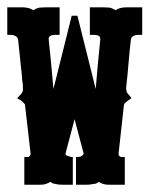

<svg xmlns="http://www.w3.org/2000/svg" viewBox="-20 -508 455 528"><path d="M0 -412.1V-464.8V-487.8H43Q59.1 -487.8 71.8 -480Q78.1 -484.4 86.9 -486.8Q97.7 -487.8 106 -487.8H144V-412.1H132.8Q119.6 -412.1 116.2 -407.2Q113.8 -406.2 113.8 -400.9Q119.1 -352.1 127 -263.2Q136.7 -301.8 177.2 -464.8H192.9Q194.8 -456.5 243.2 -263.2Q248 -324.2 255.9 -400.9Q255.9 -405.3 253.9 -407.2Q251 -412.1 236.8 -412.1H227.1V-487.8H263.2Q271.5 -487.8 283.2 -486.8Q290.5 -484.4 297.9 -480Q309.1 -487.8 327.1 -487.8H371.1V-412.1H358.9Q353 -412.1 347.2 -409.2Q340.3 -405.8 339.8 -397.9Q336.4 -369.6 333 -329.1Q330.1 -293.9 329.1 -288.1Q328.6 -279.8 327.1 -269V-263.2V-262.2Q327.6 -261.2 327.9 -259.3Q328.1 -257.3 328.1 -255.9Q330.1 -251 337.9 -243.2Q338.9 -240.7 341.8 -237.8Q340.8 -237.8 336.9 -234.9Q326.2 -227.5 323.2 -224.1L320.8 -219.2L306.2 -86.9V-83Q306.2 -81.1 308.1 -79.1Q310.5 -76.7 313 -76.2H323.2V0H278.8Q262.7 0 252 -7.8Q251 -7.8 249 -5.9Q248 -5.9 247.1 -4.9L245.1 -3.9Q244.1 -3.9 244.1 -2.9H243.2Q238.3 -2 235.8 -2Q229.5 0 217.8 0H189V-76.2H193.8Q200.2 -76.2 204.1 -79.1Q209.5 -81.5 210 -85.9Q202.6 -114.7 185.1 -180.2Q175.8 -144.5 160.2 -85.9Q160.2 -79.6 167 -79.1Q168 -78.1 169.9 -78.1Q170.4 -78.1 171.4 -77.6Q172.4 -77.1 173.6 -76.7Q174.8 -76.2 175.8 -76.2H180.2V0H151.9Q140.1 0 132.8 -2Q131.8 -2 128.9 -2.9H127.9H127Q127 -3.9 125 -3.9Q124 -3.9 122.1 -5.9Q121.1 -5.9 119.1 -7.8Q113.3 -4.9 106 -2Q100.6 0 90.8 0H46.9V-76.2H57.1Q59.6 -76.2 62 -79.1L64 -83V-86.9L48.8 -219.2Q48.8 -221.2 45.9 -224.1L41 -229Q38.1 -231.9 32.2 -234.9L31.2 -235.4Q30.3 -235.8 29.1 -236.6Q27.8 -237.3 26.9 -237.8L32.2 -243.2Q40 -251 42 -255.9Q43.9 -260.3 43 -263.2V-269Q43 -275.9 41 -288.1Q40.5 -300.3 37.1 -329.1Q30.8 -389.2 29.8 -398.9Q28.8 -405.8 22 -409.2Q16.6 -412.1 9.8 -412.1Z"/></svg>

Font: Wyoming
Style: Regular
Weight: 400
Designer: Old Hat Creative
Version: Version 2.00 2016